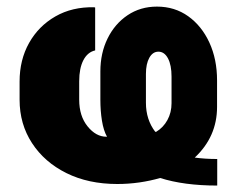

<svg xmlns="http://www.w3.org/2000/svg" viewBox="-20 -558 719 593"><path d="M342.3 10.3Q252.9 10.3 185.1 -23.4Q117.2 -57.1 78.9 -116Q40.5 -174.8 40.5 -250V-306.2Q40.5 -373 69.8 -425.3Q99.1 -477.5 151.1 -507.3Q203.1 -537.1 271 -535.6L273.9 -534.7V-402.3Q250.5 -397 237.5 -372.1Q224.6 -347.2 224.6 -307.1V-250Q224.6 -199.7 250.5 -167.7Q276.4 -135.7 308.6 -135.7H310.5Q299.8 -154.8 294.9 -185.1Q290 -215.3 290 -250.5V-337.4Q290 -394 312.3 -439.2Q334.5 -484.4 374 -511Q413.6 -537.6 464.8 -537.6Q519.5 -537.6 561.3 -507.8Q603 -478 626.7 -426.5Q650.4 -375 650.4 -309.6V-228Q650.4 -135.7 581.5 -71.3Q613.8 -66.9 650.9 -66.9V15.1Q547.9 15.1 474.6 -8.3Q444.8 0.5 410.9 5.4Q377 10.3 342.3 10.3ZM459.5 -150.9H462.4Q484.4 -164.1 497.1 -187.3Q509.8 -210.4 509.8 -239.3V-321.3Q509.8 -356.9 498.8 -377.7Q487.8 -398.4 469.2 -398.4Q451.7 -398.4 441.2 -379.6Q430.7 -360.8 430.7 -329.6V-240.7Q430.7 -188.5 459.5 -150.9Z"/></svg>

Font: Roboto Slab Black
Style: Regular
Weight: 900
Designer: Google
Version: Version 2.000; ttfautohint (v1.8.1.43-b0c9)